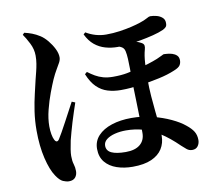

<svg xmlns="http://www.w3.org/2000/svg" viewBox="-89 -889 1177 1047"><g transform="rotate(-10 500.0 -365.0)"><path d="M438 -728.8Q463.5 -713.4 491.6 -705.3Q519.8 -697.3 548.9 -697.3Q587.9 -697.3 624.4 -702.6Q661 -707.9 691.1 -715.1Q721.1 -722.3 739.4 -728.5Q767 -737.5 781.1 -745.8Q795.1 -754 801.6 -754Q819.2 -754 837.4 -749.1Q855.6 -744.2 868.1 -733.1Q880.7 -722.1 880.7 -703.8Q881.4 -688.4 874.9 -681.3Q868.3 -674.2 857.4 -668.7Q833.4 -657.9 798.1 -649Q762.7 -640.1 724.6 -633.3Q686.6 -626.5 652.9 -623.1Q619.3 -619.6 598.8 -619.6Q563.9 -619.6 531.1 -628.9Q498.3 -638.2 471.9 -660Q445.5 -681.8 427.4 -719.4ZM409.4 -514.7Q429 -500 448.6 -488.6Q468.2 -477.2 492.1 -470.5Q516 -463.9 545.7 -463.9Q591.3 -463.9 624 -470.2Q656.7 -476.5 684.9 -483.2Q715 -490.5 745.1 -499.9Q775.2 -509.3 797.9 -518.5Q816 -526.1 826.4 -531.7Q836.8 -537.3 839.3 -537.3Q844.6 -537.3 857.8 -536.1Q871 -535 885.3 -530.8Q899.5 -526.5 910 -516.7Q920.4 -506.9 920.4 -488.7Q920.4 -473 912.3 -461.3Q904.2 -449.7 878.7 -439.6Q839.2 -422.9 789.8 -412.3Q740.4 -401.8 693.4 -394.5Q660.2 -390.2 632.3 -387.7Q604.4 -385.2 574.9 -385.2Q536.6 -385.2 503.2 -395.3Q469.7 -405.3 443.1 -431.1Q416.4 -456.8 397.1 -504.3ZM578.6 -629.5 617.9 -646.2Q636.5 -644.6 657.4 -640.8Q678.2 -636.9 697.8 -631.5Q717.4 -626 729.3 -619Q742.1 -612.3 744 -603.1Q745.9 -593.9 741.9 -580.2Q733.1 -549.8 730.6 -506.8Q728.1 -463.9 728.1 -422Q728.1 -369.3 731.7 -323.6Q735.3 -278 739.4 -238.4Q743.5 -198.9 747.1 -164.6Q750.7 -130.3 750.7 -101.1Q750.7 -60.7 730.9 -29.3Q711.2 2.1 670.7 20Q630.1 38 566.4 38Q518.7 38 478.6 24.3Q438.6 10.6 414.8 -18.2Q391.1 -47.1 391.1 -91.7Q391.1 -134 418.8 -163.9Q446.5 -193.8 494.8 -209.6Q543.1 -225.4 604.4 -225.4Q664.3 -225.4 719.6 -211.3Q775 -197.1 820.2 -176Q865.5 -154.9 893.5 -131.5Q919.9 -110.5 931.9 -90.7Q943.9 -70.9 943.9 -43.7Q943.9 -25 933.4 -10.4Q922.8 4.1 902.1 4.1Q885.1 4.1 872 -6.4Q858.9 -16.9 846 -29.1Q793.7 -80.4 747.3 -109.5Q700.9 -138.6 656.4 -151.2Q612 -163.7 562.8 -163.7Q530.6 -163.7 501.9 -156.6Q473.3 -149.4 455.3 -135.4Q437.4 -121.3 437.4 -100.8Q437.4 -72.9 464.3 -60.4Q491.2 -47.8 543 -47.8Q594.8 -47.8 622.4 -70.7Q650.1 -93.6 650.1 -134.7Q650.1 -182.8 649.2 -227.6Q648.3 -272.3 647.1 -311.5Q646 -350.7 645.1 -382.7Q644.2 -414.8 644.2 -436.9Q644.2 -461.4 643.9 -490.4Q643.7 -519.3 642.4 -545.6Q641 -572 637.4 -587.9Q633.7 -609.3 613.3 -617.4Q592.9 -625.5 578.6 -629.5ZM100.3 -774.7 109.8 -784.5Q131 -779.7 151.9 -771.9Q172.8 -764 194.9 -749.9Q213.7 -737.9 232.6 -715.2Q251.4 -692.4 264.1 -667Q276.7 -641.5 276.7 -619.5Q276.7 -606.1 269 -591.3Q261.3 -576.5 249 -556.4Q236.8 -536.3 223.3 -506.2Q212.1 -480.7 196.1 -438.3Q180.2 -396 168.1 -348.2Q156 -300.4 156 -258.1Q156 -234 159.7 -213.9Q163.4 -193.7 169.1 -183Q174.8 -171.1 181.7 -170.2Q188.7 -169.4 195.4 -179.4Q202.7 -190.6 215.9 -213.9Q229.2 -237.2 244.4 -265.9Q259.6 -294.6 274.6 -322.5Q289.5 -350.4 299.7 -369.4L318.2 -361.8Q310.4 -339.6 301.9 -313.2Q293.3 -286.9 284.8 -259.5Q276.3 -232.1 269.6 -206.9Q262.9 -181.8 257.9 -162.7Q252.3 -137 248.9 -114.4Q245.5 -91.9 245.5 -78.4Q245.5 -49.8 251.4 -31.7Q257.2 -13.6 257.2 7.2Q257.2 27.9 245.7 41.8Q234.1 55.7 210.5 55.7Q195.6 55.7 177.7 47.9Q159.8 40.1 140.6 11.2Q116.3 -24.4 99.9 -92.5Q83.6 -160.7 83.6 -247.1Q83.6 -301.8 91.1 -352.7Q98.7 -403.5 109.2 -447.2Q119.7 -490.9 126.7 -522.2Q132.5 -544.5 137.5 -565.1Q142.6 -585.7 146.1 -607Q149.6 -628.2 149.6 -651.2Q149.6 -686.7 132.3 -720.5Q115 -754.3 100.3 -774.7Z"/></g></svg>

Font: Noto Serif KR
Style: Regular
Weight: 200
Designer: Ryoko NISHIZUKA 西塚涼子 (kana & ideographs); Frank Grießhammer (Latin, Greek & Cyrillic); Wenlong ZHANG 张文龙 (bopomofo); San
Foundry: Adobe
Version: Version 2.001;hotconv 1.1.0;makeotfexe 2.6.0